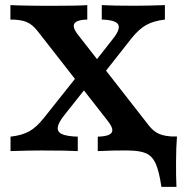

<svg xmlns="http://www.w3.org/2000/svg" viewBox="-20 -591 717 751"><path d="M401.4 -118.1 126 -470.8Q106.6 -495.5 83.8 -505Q61.1 -514.5 20.7 -514.5V-571Q38.6 -570.5 55.6 -569.7Q119.1 -568.2 177.3 -568.2Q284.7 -568.2 321.4 -571V-514.5Q293.1 -513.8 280 -506.9Q266.9 -500 268.6 -486.6Q270.4 -473.2 286.7 -452.9L562.1 -100.2Q580.8 -76.2 603.7 -66.7Q626.6 -57.2 667.4 -56.5V0Q654.2 -0.8 632.5 -0.8Q544.8 -2.8 510.8 -2.8Q412.6 -2.8 362.4 0V-56.5Q392.9 -57.2 406.8 -64.1Q420.8 -71 419.3 -84.1Q417.8 -97.3 401.4 -118.1ZM151.4 -129.3 285.3 -297.6 333 -268.5 234.4 -144.1Q209.3 -113.4 206.1 -94.6Q202.9 -75.7 221.9 -66.7Q241 -57.7 284.2 -56.5V0Q239.4 -2.4 142.9 -2.4Q90.4 -2.4 21.2 0V-56.5Q66.3 -61.6 94.3 -77.3Q122.4 -92.9 151.4 -129.3ZM326.4 -317.7 416.3 -432.1Q440.3 -460.9 444 -478.6Q447.7 -496.4 431.6 -504.8Q415.6 -513.3 378.1 -514.5V-571Q425.1 -568.5 503.3 -568.5Q555.9 -568.5 625 -571V-514.5Q580.7 -509.3 551.9 -493.2Q523.1 -477 494.8 -441.6L376.7 -291.6ZM481 -2.4 585.1 -57.3H672.2Q668.9 -16.5 668.6 41.7Q668.2 100 670.2 139.9H611.4Q602.3 79 589.3 49.6Q576.4 20.3 552.3 9.1Q528.1 -2 481 -2.4Z"/></svg>

Font: Playfair Micro SmCond SmLight
Style: Regular
Weight: 360
Width: 4
Designer: Claus Eggers Sørensen
Foundry: Claus Eggers Sørensen
Version: Version 2.100;Glyphs 3.2 (3219)